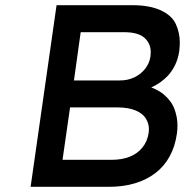

<svg xmlns="http://www.w3.org/2000/svg" viewBox="-20 -720 721 740"><path d="M98 0 198 -700H490Q557 -700 600 -680Q643 -660 658 -626.5Q673 -593 673 -557Q673 -542 671 -524Q663 -467 626 -427Q599 -399 563 -383Q590 -373 610 -357Q641 -331 652.5 -299.5Q664 -268 664 -237Q664 -222 662 -206Q655 -156 634 -117.5Q613 -79 579 -53Q545 -27 500 -13.5Q455 0 400 0ZM265 -410H443Q473 -410 498 -422Q523 -434 539.5 -455Q556 -476 560 -503Q561 -511 561 -519Q561 -552 537 -574Q513 -596 457 -596H291ZM221 -104H409Q450 -104 480 -116Q510 -128 529 -151.5Q548 -175 553 -208Q554 -215 554 -222Q554 -244 542 -263.5Q530 -283 502 -294.5Q474 -306 433 -306H250Z"/></svg>

Font: Lexend
Style: Italic
Weight: 400
Italic angle: -8.13011°
Designer: Bonnie Shaver-Troup, Thomas Jockin
Foundry: Lexend
Version: Version 1.007